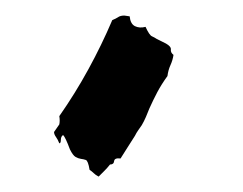

<svg xmlns="http://www.w3.org/2000/svg" viewBox="-20 -149 314 248"><path d="M147.5 -127.9Q148.4 -118.2 154.3 -115.2Q160.2 -112.3 168 -114.3Q172.9 -103.5 176.3 -102.1Q179.7 -100.6 182.6 -98.6L194.3 -92.8Q201.2 -88.9 200.7 -85Q200.2 -81.1 204.1 -78.1Q203.1 -71.3 200.2 -64.9Q197.3 -58.6 196.3 -50.8Q188.5 -40 183.1 -29.8Q177.7 -19.5 172.9 -8.8Q170.9 -3.9 168.5 2Q166 7.8 163.1 12.7Q161.1 15.6 158.7 19Q156.2 22.5 154.3 26.4Q149.4 34.2 145 41Q140.6 47.9 135.7 55.7Q127.9 54.7 127.4 59.1Q127 63.5 122.1 63.5Q118.2 68.4 114.7 71.8Q111.3 75.2 107.4 79.1Q103.5 77.1 101.1 74.7Q98.6 72.3 95.7 70.3Q93.8 58.6 90.8 57.6Q87.9 56.6 84.5 56.2Q81.1 55.7 77.6 53.7Q74.2 51.8 70.3 43.9Q64.5 28.3 61.5 25.4Q58.6 27.3 58.6 31.7Q58.6 36.1 56.6 36.1Q54.7 31.2 52.2 27.8Q49.8 24.4 49.8 21.5L56.6 11.7Q57.6 6.8 56.6 1Q77.1 -28.3 94.2 -59.6Q111.3 -90.8 125 -123Q129.9 -125 132.8 -127Q135.7 -128.9 140.6 -128.9Z"/></svg>

Font: Caesar Dressing
Style: Regular
Weight: 400
Designer: Dathan Boardman
Foundry: Open Window
Version: Version 1.000